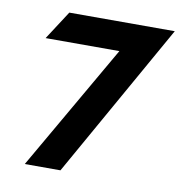

<svg xmlns="http://www.w3.org/2000/svg" viewBox="-70 -645 669 710"><g transform="rotate(10 265.0 -290.0)"><path d="M64 -472H341L69 0H203L530 -580H134Z"/></g></svg>

Font: Charger Pro
Style: UltraNarObl
Weight: 900
Designer: Jasper
Foundry: Cannot Into Space Fonts
Version: Version 1.09